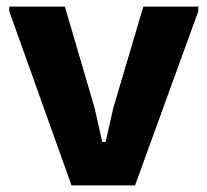

<svg xmlns="http://www.w3.org/2000/svg" viewBox="-20 -560 626 580"><path d="M8 -526V-540H176L266 -233L289 -131H299L322 -233L413 -540H579V-526L388 0H196Z"/></svg>

Font: Encode Sans Narrow
Style: Bold
Weight: 700
Designer: Pablo Impallari, Andres Torresi
Foundry: Pablo Impallari, Andres Torresi
Version: Version 1.000; ttfautohint (v1.00) -l 8 -r 50 -G 200 -x 14 -